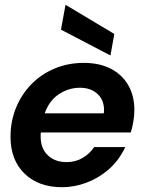

<svg xmlns="http://www.w3.org/2000/svg" viewBox="-20 -771 596 803"><path d="M240 12Q141 12 82.5 -45Q24 -102 24 -199Q24 -263 46.5 -319Q69 -375 110 -417.5Q151 -460 207.5 -484Q264 -508 331 -508Q396 -508 443.5 -483.5Q491 -459 516.5 -414.5Q542 -370 542 -311Q542 -287 537.5 -261.5Q533 -236 527 -217H151Q150 -213 150 -209Q150 -205 150 -200Q150 -150 180 -121.5Q210 -93 258 -93Q296 -93 325.5 -110.5Q355 -128 374 -156H504Q477 -99 434 -62Q391 -25 340.5 -6.5Q290 12 240 12ZM167 -297H414Q415 -301 415 -304Q415 -307 415 -308Q416 -352 388 -378Q360 -404 314 -404Q268 -404 227 -377.5Q186 -351 167 -297ZM442 -539 235 -647 254 -751 458 -629Z"/></svg>

Font: Rethink Sans
Style: Bold Italic
Weight: 700
Italic angle: -10°
Designer: The Rethink Sans project authors (Hans Thiessen). DM Sans designed by Colophon Foundry.
Foundry: Rethink Communications LLC
Version: Version 1.001